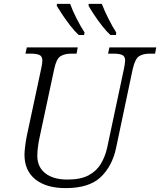

<svg xmlns="http://www.w3.org/2000/svg" viewBox="-20 -958 824 988"><path d="M318 10Q218 10 162 -35Q106 -80 106 -162Q106 -178 109.5 -206Q113 -234 118 -259L192 -605Q198 -631 198 -646Q198 -669 182 -675.5Q166 -682 138 -682H111L118 -714H380L374 -682H347Q312 -682 291 -668.5Q270 -655 259 -603L185 -257Q178 -226 175 -200Q172 -174 172 -156Q172 -99 213 -66.5Q254 -34 327 -34Q395 -34 436 -56Q477 -78 499 -115Q521 -152 531 -196L618 -605Q620 -617 622 -628Q624 -639 624 -646Q624 -669 608 -675.5Q592 -682 564 -682H536L543 -714H784L778 -682H751Q716 -682 695.5 -668.5Q675 -655 663 -603L577 -195Q557 -102 497.5 -46Q438 10 318 10ZM548 -778Q528 -796 505.5 -825Q483 -854 464 -882.5Q445 -911 436 -928V-938H504Q517 -904 538 -862Q559 -820 578 -791L577 -778ZM385 -778Q365 -796 342.5 -825Q320 -854 301 -882.5Q282 -911 272 -928L273 -938H341Q353 -904 374.5 -862Q396 -820 415 -791L413 -778Z"/></svg>

Font: Noto Serif Light
Style: Italic
Weight: 300
Italic angle: -12°
Designer: Monotype Design Team
Foundry: Monotype Imaging Inc.
Version: Version 2.013